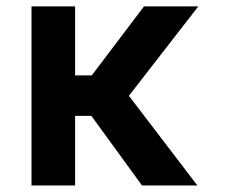

<svg xmlns="http://www.w3.org/2000/svg" viewBox="-20 -565 697 585"><path d="M208.8 -545.5V0H76V-545.5ZM584.2 -545.5 325.3 -212H180.8L163.4 -335.2H259.6L418.7 -545.5ZM412.6 0 248.9 -225.1 353 -299 581.3 0Z"/></svg>

Font: InterMG SemiBold
Style: Regular
Weight: 600
Designer: Rasmus Andersson
Foundry: rsms
Version: Version 3.019;December 26, 2023;FontCreator 15.0.0.2955 64-b